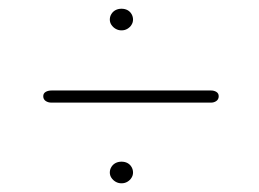

<svg xmlns="http://www.w3.org/2000/svg" viewBox="-20 -559 586 435"><path d="M255.2 -490.2Q248 -490.2 242 -493.7Q236 -497.2 232.4 -502.7Q228.8 -508.2 228.8 -514.6Q228.8 -521.5 232.4 -527.3Q236 -533.1 242 -536.2Q248 -539.2 255.2 -539.2Q262.8 -539.2 268.6 -536.2Q274.5 -533.1 277.9 -527.3Q281.4 -521.5 281.4 -514.6Q281.4 -508.2 277.9 -502.7Q274.5 -497.2 268.6 -493.7Q262.8 -490.2 255.2 -490.2ZM78 -341Q78 -347.5 83.5 -350.8Q89 -354 97 -354H458Q465 -354 470.2 -350.8Q475.5 -347.5 475.5 -341Q475.5 -334 470.2 -330.2Q465 -326.5 458 -326.5H96.5Q89 -326.5 83.5 -330.2Q78 -334 78 -341ZM255.2 -143.7Q248 -143.7 242 -147.2Q236 -150.7 232.4 -156.2Q228.8 -161.7 228.8 -168.1Q228.8 -175 232.4 -180.8Q236 -186.6 242 -189.7Q248 -192.7 255.2 -192.7Q262.8 -192.7 268.6 -189.7Q274.5 -186.6 277.9 -180.8Q281.4 -175 281.4 -168.1Q281.4 -161.7 277.9 -156.2Q274.5 -150.7 268.6 -147.2Q262.8 -143.7 255.2 -143.7Z"/></svg>

Font: Fraunces Thin
Style: Regular
Weight: 250
Version: Version 1.000;[b76b70a41]